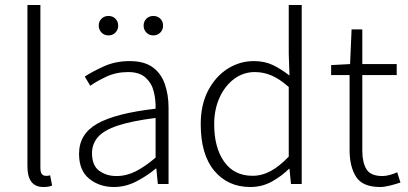

<svg xmlns="http://www.w3.org/2000/svg" viewBox="-20 -738 1637 770"><path d="M154 12Q90 12 90 -71V-718H142V-65Q142 -33 163 -33Q166 -33 170 -33Q174 -33 181 -35L189 6Q182 9 174 10.5Q166 12 154 12Z M437 12Q379 12 338 -21Q297 -54 297 -121Q297 -201 371 -242.5Q445 -284 604 -302Q605 -338 596.5 -371.5Q588 -405 563.5 -427Q539 -449 494 -449Q446 -449 406.5 -430.5Q367 -412 342 -394L320 -431Q347 -449 394.5 -471Q442 -493 500 -493Q558 -493 592 -468.5Q626 -444 641 -401Q656 -358 656 -305V0H613L607 -62H605Q569 -32 526 -10Q483 12 437 12ZM447 -32Q487 -32 524.5 -51Q562 -70 604 -106V-265Q509 -253 453 -234.5Q397 -216 373 -188.5Q349 -161 349 -124Q349 -74 378 -53Q407 -32 447 -32ZM595 -596Q578 -596 567 -607.5Q556 -619 556 -635Q556 -652 567 -663Q578 -674 595 -674Q612 -674 623 -663Q634 -652 634 -635Q634 -619 623 -607.5Q612 -596 595 -596ZM415 -596Q398 -596 387 -607.5Q376 -619 376 -635Q376 -652 387 -663Q398 -674 415 -674Q432 -674 443 -663Q454 -652 454 -635Q454 -619 443 -607.5Q432 -596 415 -596Z M984 12Q894 12 839.5 -53Q785 -118 785 -240Q785 -318 814.5 -374.5Q844 -431 892.5 -462Q941 -493 998 -493Q1041 -493 1073.5 -477.5Q1106 -462 1141 -435L1138 -522V-718H1190V0H1147L1141 -61H1139Q1110 -32 1070.5 -10Q1031 12 984 12ZM993 -33Q1031 -33 1066.5 -52.5Q1102 -72 1138 -110V-389Q1102 -421 1069.5 -435Q1037 -449 1002 -449Q956 -449 919 -421.5Q882 -394 860.5 -346.5Q839 -299 839 -240Q839 -146 879 -89.5Q919 -33 993 -33Z M1505 12Q1434 12 1408 -29Q1382 -70 1382 -136V-437H1308V-477L1384 -481L1390 -620H1433V-481H1571V-437H1433V-133Q1433 -87 1449.5 -59.5Q1466 -32 1514 -32Q1527 -32 1543.5 -36.5Q1560 -41 1573 -47L1586 -6Q1565 1 1543 6.5Q1521 12 1505 12Z"/></svg>

Font: Assistant Light
Style: Regular
Weight: 300
Designer: Hebrew By Ben Nathan, Latin by Paul Hunt
Version: Version 3.000